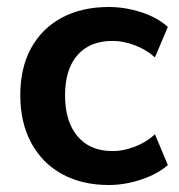

<svg xmlns="http://www.w3.org/2000/svg" viewBox="-20 -519 512 549"><path d="M291 10Q214 10 157 -21.5Q100 -53 69 -111Q38 -169 38 -247Q38 -325 69 -381.5Q100 -438 157 -468.5Q214 -499 291 -499Q338 -499 384 -484Q430 -469 460 -442L423 -355Q397 -378 364.5 -390Q332 -402 302 -402Q237 -402 201.5 -361.5Q166 -321 166 -246Q166 -172 201.5 -129.5Q237 -87 302 -87Q331 -87 364 -99Q397 -111 423 -135L460 -47Q430 -21 383.5 -5.5Q337 10 291 10Z"/></svg>

Font: Nunito Sans 12pt ExtraLight
Style: Bold
Weight: 700
Version: Version 3.101;gftools[0.9.27]